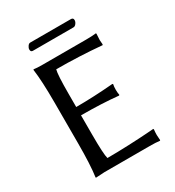

<svg xmlns="http://www.w3.org/2000/svg" viewBox="-186 -887 911 999"><g transform="rotate(-30 269.0 -387.0)"><path d="M385 -733H141Q128 -733 128 -748Q128 -757 135 -767Q142 -777 150 -777H395Q409 -777 409 -763Q409 -753 401.5 -743Q394 -733 385 -733ZM190 -200Q190 -83 198 -56Q258 -56 328.5 -59Q399 -62 440 -65L480 -68L482 -64Q480 -48 480 -31Q480 -28 482 0L480 3Q456 0 420 0H147L95 3L94 0Q104 -68 104 -200V-445Q104 -574 94 -645L96 -648Q113 -645 147 -645H410Q446 -645 470 -648L472 -645Q470 -617 470 -607Q470 -597 472 -581L470 -577Q332 -589 198 -589Q190 -562 190 -445V-367Q295 -367 413 -377L416 -374Q413 -360 413 -342Q413 -324 416 -310L413 -307Q314 -317 190 -317Z"/></g></svg>

Font: Libertinus Sans
Style: Regular
Weight: 400
Designer: Philipp H. Poll
Foundry: Khaled Hosny
Version: Version 6.1